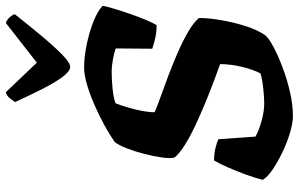

<svg xmlns="http://www.w3.org/2000/svg" viewBox="-204 -826 1030 662"><g transform="rotate(-90 311.0 -495.0)"><path d="M242 0Q218 0 184.5 -10Q151 -20 117.5 -36Q84 -52 57.5 -70Q31 -88 22 -104Q28 -129 40 -162Q52 -195 65.5 -225.5Q79 -256 89 -272Q112 -272 132 -267Q152 -262 162 -257L171 -129Q193 -117 225.5 -108Q258 -99 286 -99Q307 -99 339 -102.5Q371 -106 389 -112Q403 -139 412 -178Q421 -217 421 -251Q399 -259 364 -272Q329 -285 289 -301.5Q249 -318 210.5 -336Q172 -354 142.5 -372.5Q113 -391 99 -408Q95 -422 99 -451Q103 -480 111.5 -513Q120 -546 131 -574Q142 -602 153 -615Q176 -631 209.5 -649.5Q243 -668 279.5 -684Q316 -700 350 -710Q384 -720 409 -720Q446 -720 489 -711Q532 -702 568.5 -687.5Q605 -673 622 -656Q619 -640 611 -613.5Q603 -587 593 -558.5Q583 -530 573 -506Q563 -482 555 -470Q530 -470 507.5 -475.5Q485 -481 474 -485L475 -611Q462 -616 438 -620.5Q414 -625 396 -625Q368 -625 337.5 -622Q307 -619 286 -612Q273 -578 264 -540.5Q255 -503 255 -477Q275 -468 309 -456Q343 -444 382.5 -429Q422 -414 461 -397Q500 -380 532 -361.5Q564 -343 580 -324Q580 -291 572.5 -247.5Q565 -204 552 -163Q539 -122 520 -95Q510 -83 480 -67Q450 -51 409 -35.5Q368 -20 324 -10Q280 0 242 0ZM411 -768Q397 -768 377.5 -793.5Q358 -819 336 -862.5Q314 -906 290 -958Q296 -967 303.5 -976.5Q311 -986 324 -990L426 -883L563 -990Q574 -986 582.5 -976.5Q591 -967 593 -959Q552 -907 515.5 -863.5Q479 -820 452 -794Q425 -768 411 -768Z"/></g></svg>

Font: Texturina 72pt 72pt Black
Style: Italic
Weight: 900
Italic angle: -11°
Designer: Guillermo Torres Carreño
Foundry: Omnibus-Type
Version: Version 1.002; ttfautohint (v1.8.3)